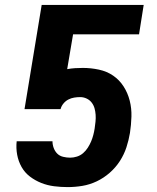

<svg xmlns="http://www.w3.org/2000/svg" viewBox="-20 -755 640 783"><path d="M256 8Q228 8 200.5 4.5Q173 1 148 -9Q123 -19 102 -35Q81 -51 68 -74Q55 -97 50 -124Q45 -151 48 -179H194Q194 -165 199 -151.5Q204 -138 213.5 -128.5Q223 -119 237.5 -115.5Q252 -112 266 -112Q280 -112 294 -116.5Q308 -121 319 -130.5Q330 -140 338 -152.5Q346 -165 351.5 -178Q357 -191 360.5 -204.5Q364 -218 366 -231Q368 -245 369.5 -259Q371 -273 370 -287Q369 -301 365.5 -313.5Q362 -326 354 -336.5Q346 -347 333.5 -353Q321 -359 307 -359Q295 -359 282.5 -357Q270 -355 258.5 -349Q247 -343 238.5 -332.5Q230 -322 227 -310H80L150 -735H566L547 -615H278L254 -473Q270 -476 286 -477Q302 -478 318 -478Q351 -478 383.5 -471Q416 -464 441.5 -446.5Q467 -429 484 -402.5Q501 -376 509 -344.5Q517 -313 516 -279.5Q515 -246 510 -213Q505 -183 495.5 -154Q486 -125 469 -98.5Q452 -72 427.5 -50.5Q403 -29 374.5 -15.5Q346 -2 316 3Q286 8 256 8Z"/></svg>

Font: Iosevka Aile Heavy
Style: Italic
Weight: 900
Italic angle: -9°
Designer: Belleve Invis
Foundry: Belleve Invis
Version: Version 31.1.0; ttfautohint (v1.8.4)